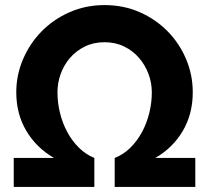

<svg xmlns="http://www.w3.org/2000/svg" viewBox="-20 -735 823 755"><path d="M34 -114H192Q123 -154 83.5 -220.5Q44 -287 44 -372Q44 -440 70.5 -502Q97 -564 143.5 -611.5Q190 -659 253.5 -687Q317 -715 391 -715Q466 -715 529.5 -687Q593 -659 639.5 -611.5Q686 -564 712 -502Q738 -440 738 -372Q738 -287 699 -220.5Q660 -154 591 -114H748V0H431V-114Q465 -127 492 -153.5Q519 -180 538 -215Q557 -250 567 -290.5Q577 -331 577 -372Q577 -409 564 -444Q551 -479 527 -507Q503 -535 468.5 -552Q434 -569 391 -569Q348 -569 313.5 -552Q279 -535 255 -507Q231 -479 218.5 -444Q206 -409 206 -372Q206 -331 216 -290.5Q226 -250 245 -215Q264 -180 291 -153.5Q318 -127 351 -114V0H34Z"/></svg>

Font: Boldmen
Style: Bold
Weight: 700
Designer: Matt McInerney, Pablo Impallari, Rodrigo Fuenzalida
Foundry: LIVING CONCEPT
Version: Version 1.000